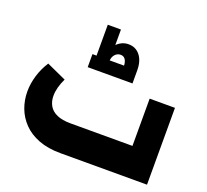

<svg xmlns="http://www.w3.org/2000/svg" viewBox="-145 -1056 1328 1233"><g transform="rotate(20 519.5 -439.5)"><path d="M385 0Q299 0 235.5 -24.5Q172 -49 131 -91.5Q90 -134 70 -187.5Q50 -241 50 -300Q50 -354 66.5 -409Q83 -464 115 -514L249 -453Q233 -420 225 -389.5Q217 -359 217 -331Q217 -293 234 -263.5Q251 -234 287.5 -218Q324 -202 380 -202H804V-525H977V0ZM361 -579V-668H389V-879H479V-773Q495 -789 515 -798Q535 -807 558 -807Q608 -807 637.5 -769.5Q667 -732 667 -668V-579ZM479 -668H577Q576 -695 564.5 -711Q553 -727 531 -726Q510 -725 495.5 -709Q481 -693 479 -668Z"/></g></svg>

Font: Alexandria ExtraBold
Style: Regular
Weight: 800
Designer: Mohamed Gaber
Foundry: Kief Type Foundry
Version: Version 5.100